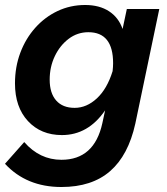

<svg xmlns="http://www.w3.org/2000/svg" viewBox="-29 -539 670 769"><path d="M-9 117 68 30Q130 101 217 101Q349 101 381 -46L392 -97Q324 2 219 2Q135 2 83 -54Q31 -110 31 -205Q31 -271 52.5 -328Q74 -385 112.5 -428Q151 -471 202 -495Q253 -519 312 -519Q369 -519 407.5 -494Q446 -469 462 -423L479 -503H609L513 -44Q485 83 412 146.5Q339 210 217 210Q77 210 -9 117ZM170 -220Q170 -166 196 -136.5Q222 -107 270 -107Q318 -107 359 -145Q400 -183 422 -254Q424 -272 424 -286Q424 -410 325 -410Q281 -410 246 -383.5Q211 -357 190.5 -314Q170 -271 170 -220Z"/></svg>

Font: Wix Madefor Text
Style: Bold Italic
Weight: 700
Italic angle: -12°
Designer: Dalton Maag Ltd
Foundry: Dalton Maag Ltd
Version: Version 3.100